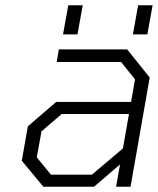

<svg xmlns="http://www.w3.org/2000/svg" viewBox="-20 -711 601 731"><path d="M220 -580 240 -691H295L275 -580ZM486 -580 506 -691H561L541 -580ZM145 0 63 -99 86 -230 194 -323H479L494 -409L441 -475H196L204 -523H464L550 -416L477 0H422L437 -85L338 0ZM174 -46H330L448 -146L471 -277H215L138 -211L120 -112Z"/></svg>

Font: Tomorrow Light
Style: Italic
Weight: 300
Italic angle: -10°
Designer: Tony de Marco, Monica Rizzolli
Foundry: Just in Type
Version: Version 2.002